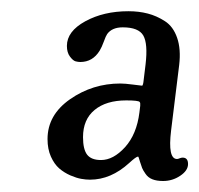

<svg xmlns="http://www.w3.org/2000/svg" viewBox="-20 -725 362 349"><path d="M66.4 -472.2Q66.4 -516.1 107.4 -544.7Q148.4 -573.2 198.7 -573.2Q207 -573.2 221.4 -571.3Q235.8 -569.3 237.8 -569.3Q238.8 -569.3 239 -569.6Q239.3 -569.8 240 -572.3Q240.7 -574.7 241.2 -580.1L244.6 -607.9Q249 -645.5 240.5 -660.4Q231.9 -675.3 203.1 -675.3Q183.6 -675.3 174.8 -663.1Q172.4 -659.7 168.7 -649.4Q165 -639.2 161.1 -632.8Q148.4 -612.3 126 -612.3Q122.1 -612.3 117.4 -613.5Q112.8 -614.7 107.2 -622.1Q101.6 -629.4 101.6 -641.6Q101.6 -668 135 -686.3Q168.5 -704.6 213.4 -704.6Q232.4 -704.6 248.5 -700.4Q264.6 -696.3 279.8 -686.5Q294.9 -676.8 302 -656.2Q309.1 -635.7 305.7 -606.9L291 -487.8Q284.7 -436 301.8 -436Q303.7 -436 306.6 -437.3Q309.6 -438.5 312 -438.5Q321.8 -438.5 321.8 -426.8Q321.8 -415 307.6 -405.5Q293.5 -396 276.4 -396Q264.6 -396 256.8 -399.2Q249 -402.3 244.4 -409.2Q239.7 -416 238.3 -419.7Q236.8 -423.3 234.4 -431.2Q231.9 -440.4 231 -440.4Q227.5 -440.4 214.8 -428.7Q181.6 -398.4 143.6 -398.4Q136.2 -398.4 127.7 -399.9Q119.1 -401.4 107.9 -406.2Q96.7 -411.1 87.6 -418.9Q78.6 -426.8 72.5 -440.4Q66.4 -454.1 66.4 -472.2ZM163.6 -434.1Q186 -434.1 207.3 -457.5Q228.5 -481 233.4 -520.5L234.9 -532.7Q235.4 -538.1 233.9 -539.6Q231.9 -542.5 209.5 -542.5Q172.9 -542.5 151.9 -525.1Q130.9 -507.8 130.9 -475.6Q130.9 -453.6 138.4 -443.8Q146 -434.1 163.6 -434.1Z"/></svg>

Font: Cooper*
Style: Italic
Weight: 400
Italic angle: -7°
Designer: Owen Earl
Foundry: indestructible type*
Version: Version 0.001